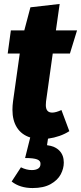

<svg xmlns="http://www.w3.org/2000/svg" viewBox="-20 -686 410 972"><path d="M213 -172Q212 -166 212 -154Q212 -116 244 -116Q263 -116 291 -129L331 -22Q286 7 223 16L218 49Q259 54 281 77Q303 100 303 137Q303 167 287.5 196.5Q272 226 236.5 246Q201 266 145 266Q81 266 39 233L86 161Q114 175 141 175Q161 175 173 167.5Q185 160 185 144Q186 128 168 121Q150 114 107 114L133 10Q89 -4 66 -40Q43 -76 43 -130Q43 -151 46 -173L80 -415H19L35 -532H103L134 -649L282 -666L263 -532H370L334 -415H247Z"/></svg>

Font: Fira Sans Condensed ExtraBold
Style: Italic
Weight: 800
Width: 3
Italic angle: -8°
Designer: bBox Type GmbH & Carrois Corporate GbR & Edenspiekermann AG
Foundry: bBox Type GmbH & Carrois Corporate GbR & Edenspiekermann AG
Version: Version 4.301